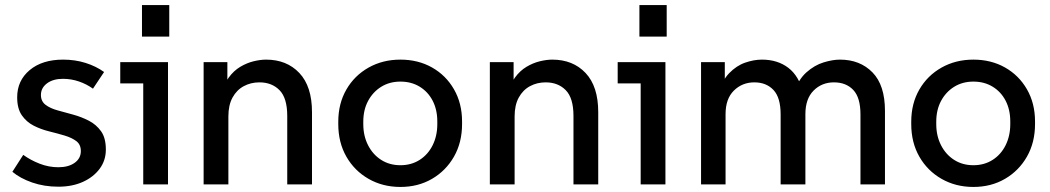

<svg xmlns="http://www.w3.org/2000/svg" viewBox="-20 -730 4156 760"><path d="M211 9Q155 9 107.5 -7.5Q60 -24 29 -50L72 -117Q101 -96 137 -82Q173 -68 211 -68Q251 -68 275.5 -85.5Q300 -103 300 -132Q300 -158 282 -171.5Q264 -185 235.5 -193.5Q207 -202 174.5 -210Q142 -218 113.5 -232.5Q85 -247 66.5 -273.5Q48 -300 48 -345Q48 -411 97.5 -452.5Q147 -494 230 -494Q277 -494 318.5 -481Q360 -468 392 -445L348 -379Q323 -397 292.5 -407.5Q262 -418 229 -418Q190 -418 166 -400Q142 -382 142 -354Q142 -329 160.5 -315Q179 -301 208.5 -293Q238 -285 270.5 -276Q303 -267 332 -252Q361 -237 380 -210.5Q399 -184 399 -138Q399 -95 374.5 -62Q350 -29 308 -10Q266 9 211 9Z M547 0V-444L591 -400H456V-484H645V0ZM542 -585V-710H650V-585Z M786 0V-484H880V-352H854Q865 -395 885 -422.5Q905 -450 931 -465.5Q957 -481 984 -487.5Q1011 -494 1033 -494Q1115 -494 1165 -441Q1215 -388 1215 -286V0H1117V-271Q1117 -342 1086.5 -373Q1056 -404 1007 -404Q973 -404 945 -389Q917 -374 900.5 -344Q884 -314 884 -269V0Z M1565 10Q1495 10 1439 -22Q1383 -54 1351 -110Q1319 -166 1319 -239V-248Q1319 -320 1351 -375.5Q1383 -431 1439 -462.5Q1495 -494 1565 -494Q1635 -494 1690 -463Q1745 -432 1777 -376.5Q1809 -321 1809 -249V-239Q1809 -166 1777 -110Q1745 -54 1690 -22Q1635 10 1565 10ZM1565 -76Q1608 -76 1641 -97Q1674 -118 1692.5 -155Q1711 -192 1711 -239V-249Q1711 -296 1692.5 -331.5Q1674 -367 1641 -387Q1608 -407 1565 -407Q1522 -407 1489 -386.5Q1456 -366 1437 -330.5Q1418 -295 1418 -248V-239Q1418 -192 1437 -155Q1456 -118 1489 -97Q1522 -76 1565 -76Z M1919 0V-484H2013V-352H1987Q1998 -395 2018 -422.5Q2038 -450 2064 -465.5Q2090 -481 2117 -487.5Q2144 -494 2166 -494Q2248 -494 2298 -441Q2348 -388 2348 -286V0H2250V-271Q2250 -342 2219.5 -373Q2189 -404 2140 -404Q2106 -404 2078 -389Q2050 -374 2033.5 -344Q2017 -314 2017 -269V0Z M2516 0V-444L2560 -400H2425V-484H2614V0ZM2511 -585V-710H2619V-585Z M2755 0V-484H2849V-354L2823 -355Q2837 -410 2866 -440Q2895 -470 2929.5 -482Q2964 -494 2996 -494Q3058 -494 3100.5 -461.5Q3143 -429 3159 -363H3122Q3140 -415 3172 -443.5Q3204 -472 3240 -483Q3276 -494 3305 -494Q3384 -494 3433.5 -443.5Q3483 -393 3483 -291V0H3386V-277Q3386 -344 3357.5 -374Q3329 -404 3281 -404Q3233 -404 3200.5 -371.5Q3168 -339 3168 -278V0H3070V-277Q3070 -344 3041.5 -374Q3013 -404 2966 -404Q2918 -404 2885 -371.5Q2852 -339 2852 -278V0Z M3833 10Q3763 10 3707 -22Q3651 -54 3619 -110Q3587 -166 3587 -239V-248Q3587 -320 3619 -375.5Q3651 -431 3707 -462.5Q3763 -494 3833 -494Q3903 -494 3958 -463Q4013 -432 4045 -376.5Q4077 -321 4077 -249V-239Q4077 -166 4045 -110Q4013 -54 3958 -22Q3903 10 3833 10ZM3833 -76Q3876 -76 3909 -97Q3942 -118 3960.5 -155Q3979 -192 3979 -239V-249Q3979 -296 3960.5 -331.5Q3942 -367 3909 -387Q3876 -407 3833 -407Q3790 -407 3757 -386.5Q3724 -366 3705 -330.5Q3686 -295 3686 -248V-239Q3686 -192 3705 -155Q3724 -118 3757 -97Q3790 -76 3833 -76Z"/></svg>

Font: SUSE Medium
Style: Regular
Weight: 500
Designer: Rene Bieder
Foundry: SUSE
Version: Version 1.000